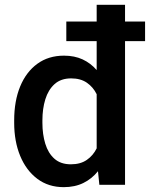

<svg xmlns="http://www.w3.org/2000/svg" viewBox="-20 -770 655 800"><path d="M39.1 -258.3V-268.6Q39.1 -349.1 64 -409.7Q88.9 -470.2 135.5 -504.2Q182.1 -538.1 246.6 -538.1Q290.5 -538.1 324.2 -522.5Q357.9 -506.8 382.8 -478V-598.6H256.3V-680.2H382.8V-750H501V-680.2H584.5V-598.6H501V0H394L388.2 -56.6Q362.8 -24.9 327.4 -7.6Q292 9.8 245.6 9.8Q181.6 9.8 135.3 -25.1Q88.9 -60.1 64 -120.6Q39.1 -181.2 39.1 -258.3ZM156.7 -268.6V-258.3Q156.7 -210.4 168.7 -171.1Q180.7 -131.8 206.8 -108.6Q232.9 -85.4 275.4 -85.4Q315.4 -85.4 341.8 -103.8Q368.2 -122.1 382.8 -151.9V-377.4Q368.2 -407.2 342 -425.3Q315.9 -443.4 276.4 -443.4Q233.9 -443.4 207.5 -419.7Q181.2 -396 168.9 -356.4Q156.7 -316.9 156.7 -268.6Z"/></svg>

Font: Vazirmatn UI FD Medium
Style: Regular
Weight: 500
Designer: Saber Rastikerdar
Foundry: Saber Rastikerdar
Version: Version 33.003